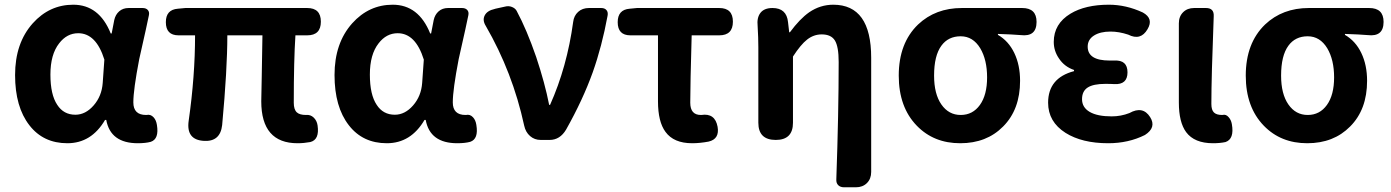

<svg xmlns="http://www.w3.org/2000/svg" viewBox="-20 -594 5906 815"><path d="M266 14Q164 14 105 -62Q44 -140 44 -275.5Q44 -411 119 -495Q190 -574 291 -574Q401 -574 450 -452H454L465 -509Q470 -532 486 -546Q502 -560 526 -560H546H585Q600 -560 607.5 -551.5Q615 -543 612 -529Q608 -509 599 -468Q580 -384 571 -343Q546 -213 546 -159.5Q546 -106 600 -106Q601 -106 602 -106Q619 -110 632 -96Q643 -84 646 -64Q656 -4 620 8Q598 14 565 14Q449 14 431 -85H426Q368 14 266 14ZM300 -107Q343 -107 377.5 -146.5Q412 -186 416 -242L423 -341Q388 -453 312 -453Q264 -453 231 -410Q194 -363 194 -277.5Q194 -192 223 -149Q250 -107 300 -107Z M1243 14Q1089 14 1089 -164Q1089 -182 1091 -268Q1093 -389 1094 -444H945Q945 -300 923 -63Q915 8 846 4Q769 0 781 -82Q808 -271 808 -444H738Q684 -444 684 -500Q684 -553 735 -557L767 -560H1054H1198H1284Q1342 -560 1342 -502Q1342 -444 1284 -444H1234Q1227 -337 1227 -158Q1227 -129 1240 -117Q1252 -106 1279 -106Q1298 -108 1311.5 -95Q1325 -82 1328 -62Q1337 -1 1297 9Q1270 14 1243 14Z M1622 14Q1520 14 1461 -62Q1400 -140 1400 -275.5Q1400 -411 1475 -495Q1546 -574 1647 -574Q1757 -574 1806 -452H1810L1821 -509Q1826 -532 1842 -546Q1858 -560 1882 -560H1902H1941Q1956 -560 1963.5 -551.5Q1971 -543 1968 -529Q1964 -509 1955 -468Q1936 -384 1927 -343Q1902 -213 1902 -159.5Q1902 -106 1956 -106Q1957 -106 1958 -106Q1975 -110 1988 -96Q1999 -84 2002 -64Q2012 -4 1976 8Q1954 14 1921 14Q1805 14 1787 -85H1782Q1724 14 1622 14ZM1656 -107Q1699 -107 1733.5 -146.5Q1768 -186 1772 -242L1779 -341Q1744 -453 1668 -453Q1620 -453 1587 -410Q1550 -363 1550 -277.5Q1550 -192 1579 -149Q1606 -107 1656 -107Z M2275 0Q2249 0 2230 -16.5Q2211 -33 2205 -61Q2156 -287 2042 -484Q2027 -508 2037.5 -528.5Q2048 -549 2080 -556L2083 -557L2124 -566Q2139 -570 2153 -564.5Q2167 -559 2173 -548Q2216 -468 2256 -352Q2293 -241 2311 -149H2315Q2387 -310 2413 -501Q2416 -527 2434 -543.5Q2452 -560 2480 -560H2492H2532Q2547 -560 2554.5 -551Q2562 -542 2559 -527Q2535 -397 2496 -287Q2454 -170 2383 -44Q2357 0 2313 0Z M2918 14Q2840 14 2805 -34Q2773 -77 2773 -164V-304V-444H2656Q2602 -444 2602 -500Q2602 -553 2653 -557L2684 -560H2887H3033Q3091 -560 3091 -502Q3091 -444 3033 -444H2916Q2910 -236 2910 -158Q2910 -106 2955 -106Q2956 -106 2957 -106Q3015 -115 3026 -56Q3035 -4 2988 7Q2951 14 2918 14Z M3563 201Q3547 201 3538 192Q3529 183 3530 167Q3540 -116 3540 -331Q3540 -396 3524 -422Q3508 -448 3468 -448Q3434 -448 3406 -426Q3379 -405 3346 -354V-73Q3346 0 3273 0Q3199 0 3199 -73V-393Q3199 -434 3196 -483Q3192 -519 3208 -539.5Q3224 -560 3259 -560Q3319 -560 3325 -500L3330 -457H3333Q3375 -514 3415 -542Q3462 -574 3517 -574Q3678 -574 3678 -349V-74V136Q3678 165 3660 183Q3642 201 3613 201H3603Z M4056 14Q3944 14 3872 -60Q3795 -139 3795 -273Q3795 -411 3877 -490Q3951 -560 4063 -560H4221H4300H4319Q4380 -560 4380 -501Q4380 -437 4313 -445Q4278 -448 4216 -450V-446Q4261 -420 4285.5 -369Q4310 -318 4310 -251Q4310 -129 4238 -57Q4168 14 4056 14ZM4058 -106Q4109 -106 4139.5 -148.5Q4170 -191 4170 -265.5Q4170 -340 4141 -389Q4110 -440 4058 -440Q4005 -440 3976 -400Q3945 -358 3945 -273Q3945 -195 3976 -150.5Q4007 -106 4058 -106Z M4684 14Q4573 14 4503 -30Q4429 -77 4429 -158Q4429 -263 4539 -292V-297Q4498 -311 4475 -346Q4453 -378 4453 -416Q4453 -493 4524 -536Q4587 -574 4687 -574Q4760 -574 4831 -541Q4878 -515 4851 -470Q4822 -420 4769 -447Q4730 -460 4694 -460Q4650 -460 4623.5 -443Q4597 -426 4597 -396Q4597 -337 4690 -337Q4700 -337 4710 -337Q4766 -340 4766 -287Q4766 -234 4710 -237Q4697 -238 4672 -238Q4621 -238 4597 -222.5Q4573 -207 4573 -173Q4573 -138 4605.5 -119Q4638 -100 4699 -100Q4738 -100 4774 -114Q4831 -146 4862 -97Q4890 -53 4840 -21Q4770 14 4684 14Z M5129 14Q5050 14 5015 -33Q4984 -75 4984 -159V-359V-495Q4984 -524 5002 -542Q5020 -560 5049 -560H5058H5099Q5134 -560 5132 -525Q5122 -267 5122 -153Q5122 -127 5133 -116.5Q5144 -106 5167 -106Q5168 -106 5169 -106Q5184 -110 5195 -97Q5206 -85 5209 -67Q5220 -4 5182 9Q5159 14 5129 14Z M5529 14Q5417 14 5345 -60Q5268 -139 5268 -273Q5268 -411 5350 -490Q5424 -560 5536 -560H5694H5773H5792Q5853 -560 5853 -501Q5853 -437 5786 -445Q5751 -448 5689 -450V-446Q5734 -420 5758.5 -369Q5783 -318 5783 -251Q5783 -129 5711 -57Q5641 14 5529 14ZM5531 -106Q5582 -106 5612.5 -148.5Q5643 -191 5643 -265.5Q5643 -340 5614 -389Q5583 -440 5531 -440Q5478 -440 5449 -400Q5418 -358 5418 -273Q5418 -195 5449 -150.5Q5480 -106 5531 -106Z"/></svg>

Font: GenSenRounded2 TW B
Style: Regular
Weight: 700
Version: Version 2.000;PS 2;hotconv 16.6.51;makeotf.lib2.5.65220 DEVE